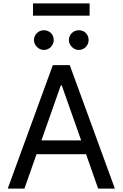

<svg xmlns="http://www.w3.org/2000/svg" viewBox="-20 -1111 722 1131"><path d="M123.9 0 195.3 -202.8H486.9L558.2 0H656.6L391 -727.3H291.2L25.6 0ZM174.4 -1018.8H507.8V-1090.9H174.4ZM180 -875C180 -844.5 207.4 -816.8 238.3 -816.8C271.7 -816.8 296.5 -844.5 296.5 -875C296.5 -908.4 271.7 -932.9 238.3 -932.9C207.4 -932.9 180 -908.4 180 -875ZM224.1 -284.1 338.1 -608H343.8L458.1 -284.1ZM385.7 -875C385.7 -844.5 413 -816.8 443.9 -816.8C477.3 -816.8 502.1 -844.5 502.1 -875C502.1 -908.4 477.3 -932.9 443.9 -932.9C413 -932.9 385.7 -908.4 385.7 -875Z"/></svg>

Font: Margiela Sans Text
Style: Regular
Weight: 400
Designer: Stefan Endress, Andreas Faust
Version: Version 1.100;FEAKit 1.0